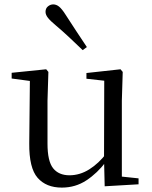

<svg xmlns="http://www.w3.org/2000/svg" viewBox="-20 -838 693 873"><path d="M261 15Q190 15 151 -29.5Q112 -74 113 -186L116 -484L138 -467L33 -481V-507L190 -523L200 -511L196 -380V-185Q196 -105 221.5 -73Q247 -41 296 -41Q343 -41 386 -68Q429 -95 465 -142L488 -103H462Q423 -51 373 -18Q323 15 261 15ZM456 9 453 -114V-116L454 -471L373 -480V-506L528 -523L538 -511L534 -380V-35L610 -27V0ZM375 -624 356 -610Q326 -639 295 -668Q264 -697 232 -724Q209 -743 198 -757Q187 -771 187 -784Q187 -800 198 -809Q209 -818 222 -818Q236 -818 248.5 -808Q261 -798 277 -773Q302 -734 326.5 -697Q351 -660 375 -624Z"/></svg>

Font: Noto Serif TC ExtraLight
Style: Regular
Weight: 400
Version: Version 2.002-H1;hotconv 1.1.0;makeotfexe 2.6.0